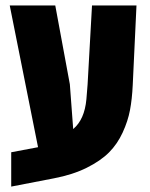

<svg xmlns="http://www.w3.org/2000/svg" viewBox="-20 -650 548 702"><path d="M479 -629.9 465.3 -338.9Q462.9 -287.6 455.3 -247.6Q447.8 -207.5 428.5 -165.5Q409.2 -123.5 378.7 -92.8Q348.1 -62 297.1 -36.6Q246.1 -11.2 177.2 2L21 32.2V-93.3L119.1 -111.8L15.6 -629.9H182.1L235.4 -341.8L247.6 -178.2Q289.1 -212.9 295.9 -287.1Q296.9 -297.4 298.3 -316.7Q299.8 -335.9 300.3 -341.8L316.4 -629.9Z"/></svg>

Font: Open Sans Hebrew Condensed Extra Bold
Style: Regular
Weight: 800
Width: 3
Foundry: Ascender Corporation, Yanek Iontef
Version: Version 2.001;PS 002.001;hotconv 1.0.70;makeotf.lib2.5.58329